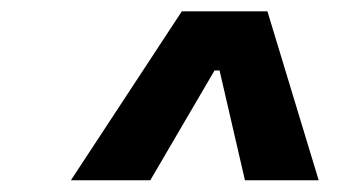

<svg xmlns="http://www.w3.org/2000/svg" viewBox="-20 -713 626 333"><path d="M103 -400.4 295.4 -693.4H443.8L532.7 -400.4H404.8L360.8 -590.8H352.1L240.7 -400.4Z"/></svg>

Font: Cascadia Code PL
Style: Bold Italic
Weight: 700
Italic angle: -10°
Monospace: yes
Designer: Aaron Bell
Foundry: Saja Typeworks
Version: Version 2404.023; ttfautohint (v1.8.4)